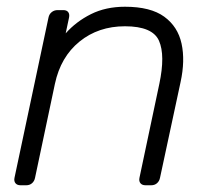

<svg xmlns="http://www.w3.org/2000/svg" viewBox="-20 -550 630 570"><path d="M41 0Q31 0 26 -6Q21 -12 23 -22L124 -498Q126 -508 133.5 -514Q141 -520 151 -520H168Q178 -520 182.5 -514Q187 -508 185 -498L175 -451Q206 -486 250 -508Q294 -530 351 -530Q427 -530 467.5 -500.5Q508 -471 519 -420.5Q530 -370 516 -306L455 -22Q453 -12 446 -6Q439 0 429 0H412Q402 0 397 -6Q392 -12 394 -22L453 -301Q471 -386 452 -429Q433 -472 351 -472Q272 -472 216 -426.5Q160 -381 143 -301L84 -22Q82 -12 75 -6Q68 0 58 0Z"/></svg>

Font: Rubik Light
Style: Italic
Weight: 300
Italic angle: -12°
Designer: Hubert and Fischer
Foundry: Hubert and Fischer
Version: Version 2.300;gftools[0.9.30]